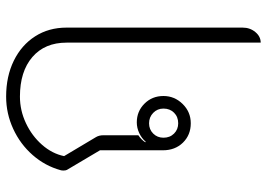

<svg xmlns="http://www.w3.org/2000/svg" viewBox="-142 -491 870 626"><g transform="rotate(-90 293.0 -178.0)"><path d="M116 -82V-287L52 -395Q50 -399 50 -406Q50 -412 51 -415Q65 -466 100.5 -506.5Q136 -547 186 -570Q236 -593 291 -593Q357 -593 408 -568Q459 -543 487.5 -498.5Q516 -454 516 -396V178Q516 202 501.5 219.5Q487 237 467 237V-396Q467 -467 420 -507.5Q373 -548 291 -548Q246 -548 204.5 -528.5Q163 -509 134 -476Q105 -443 97 -404L159 -300Q165 -290 165 -276V-162Q149 -151 142 -139L144 -138Q155 -151 172 -159Q189 -167 207 -167Q243 -167 268 -142Q293 -117 293 -80Q293 -44 267 -17.5Q241 9 204 9Q166 9 141 -16.5Q116 -42 116 -82ZM252 -80Q252 -100 238 -113.5Q224 -127 204 -127Q184 -127 170.5 -113.5Q157 -100 157 -80Q157 -59 170.5 -45.5Q184 -32 204 -32Q225 -32 238.5 -45.5Q252 -59 252 -80Z"/></g></svg>

Font: K2D Thin
Style: Regular
Weight: 100
Designer: Katatrad Aksorn Co.,Ltd.
Foundry: Cadson Demak Co.,Ltd.
Version: Version 1.000; ttfautohint (v1.6)